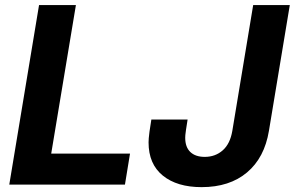

<svg xmlns="http://www.w3.org/2000/svg" viewBox="-20 -748 1194 778"><path d="M17.6 0 138.2 -727.5H287.6L187.5 -125.5H506.8L486.3 0ZM796.9 10.3Q697.3 10.3 639.6 -36.6Q582 -83.5 582 -170.9Q582 -178.7 582.8 -188.2Q583.5 -197.8 585.9 -215.6Q588.4 -233.4 593.3 -263.7H740.2Q735.8 -235.8 733.6 -221.4Q731.4 -207 731 -200.7Q730.5 -194.3 730.5 -189.9Q730.5 -151.9 751.2 -132.1Q772 -112.3 809.6 -112.3Q852.5 -112.3 882.6 -138.9Q912.6 -165.5 921.4 -217.8L1005.9 -727.5H1154.3L1069.8 -218.3Q1051.8 -108.9 981 -49.3Q910.2 10.3 796.9 10.3Z"/></svg>

Font: Inter 20pt
Style: Bold Italic
Weight: 700
Italic angle: -9.3988°
Version: Version 4.001;git-66647c0bb